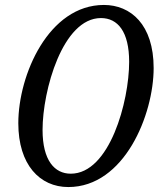

<svg xmlns="http://www.w3.org/2000/svg" viewBox="-20 -745 644 776"><path d="M256 11C483 11 601 -282 601 -470C601 -646 508 -725 400 -725C177 -725 54 -443 54 -247C54 -79 141 11 256 11ZM266 -43C201 -43 152 -96 152 -220C152 -379 233 -672 388 -672C456 -672 502 -617 502 -495C502 -335 423 -43 266 -43Z"/></svg>

Font: Noto Serif ExtraCondensed
Style: Italic
Weight: 400
Width: 2
Italic angle: -12°
Designer: Monotype Design Team
Foundry: Monotype Imaging Inc.
Version: Version 2.014